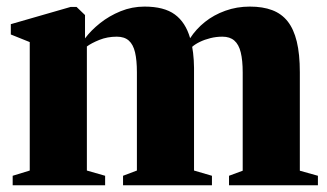

<svg xmlns="http://www.w3.org/2000/svg" viewBox="-20 -548 966 568"><path d="M17.5 0V-28L68 -43.5V-423.5L12 -446V-476.5L189 -527.5H206.5L231.5 -503.5V-434.5Q249 -458 276 -479.5Q303 -501 336.8 -514.8Q370.5 -528.5 407.5 -528.5Q465.5 -528.5 497.2 -505.2Q529 -482 542.5 -435Q560 -462 586.2 -483Q612.5 -504 646.5 -516.2Q680.5 -528.5 719 -528.5Q757.5 -528.5 785.2 -518Q813 -507.5 831 -484.8Q849 -462 858 -425Q867 -388 867 -334.5V-43L920.5 -28V0H657.5V-28L698 -43V-333.5Q698 -369.5 692.2 -393Q686.5 -416.5 673.2 -428Q660 -439.5 638 -439.5Q619.5 -439.5 602.5 -435.2Q585.5 -431 571.5 -424.2Q557.5 -417.5 548.5 -409.5Q550 -402.5 551.2 -391.8Q552.5 -381 553.2 -369.8Q554 -358.5 554 -347.5V-43.5L607 -28V0H344V-28L385 -43.5V-334Q385 -370 379.5 -393.2Q374 -416.5 361 -428Q348 -439.5 325.5 -439.5Q297.5 -439.5 274 -430Q250.5 -420.5 237 -410.5V-43.5L291 -28V0Z"/></svg>

Font: Merriweather 120pt Black
Style: Regular
Weight: 900
Designer: Eben Sorkin
Foundry: Eben Sorkin
Version: Version 2.100